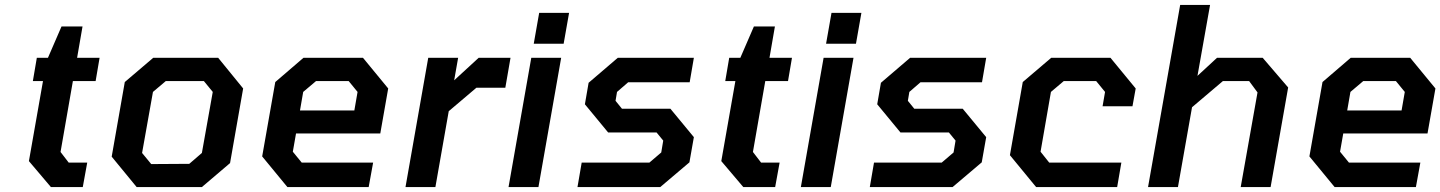

<svg xmlns="http://www.w3.org/2000/svg" viewBox="-20 -757 5829 777"><path d="M186 0 97 -105 154 -429H113L129 -523H174L229 -650H314L292 -523H383L367 -429H275L225 -142L258 -99H333L315 0Z M797 0H533L432 -123L485 -425L600 -523H863L964 -399L911 -97ZM592 -93 746 -94 797 -138 841 -385 805 -429H651L599 -385L555 -138Z M1143 0 1041 -124 1094 -425 1208 -523H1449L1551 -399L1519 -217H1178L1165 -143L1201 -99H1490L1472 0ZM1194 -310H1414L1427 -385L1391 -429H1259L1207 -385Z M1621 0 1713 -523H1834L1818 -432L1917 -523H2046L2025 -402H1908L1796 -307L1742 0Z M2140 -580 2162 -705H2283L2261 -580ZM2038 0 2130 -523H2251L2159 0Z M2317 0 2334 -99H2608L2656 -140L2664 -188L2637 -221H2441L2347 -335L2362 -422L2480 -523H2788L2771 -424H2522L2477 -385L2471 -349L2497 -317H2693L2788 -202L2770 -100L2652 0Z M2988 0 2899 -105 2956 -429H2915L2931 -523H2976L3031 -650H3116L3094 -523H3185L3169 -429H3077L3027 -142L3060 -99H3135L3117 0Z M3323 -580 3345 -705H3466L3444 -580ZM3221 0 3313 -523H3434L3342 0Z M3500 0 3517 -99H3791L3839 -140L3847 -188L3820 -221H3624L3530 -335L3545 -422L3663 -523H3971L3954 -424H3705L3660 -385L3654 -349L3680 -317H3876L3971 -202L3953 -100L3835 0Z M4173 0 4067 -129 4119 -425 4234 -523H4474L4576 -399L4563 -327H4442L4452 -385L4416 -429H4285L4233 -385L4191 -143L4226 -99H4518L4501 0Z M4626 0 4756 -737H4877L4826 -450L4905 -523H5090L5193 -403L5122 0H5001L5069 -383L5035 -429H4929L4804 -323L4747 0Z M5381 0 5279 -124 5332 -425 5446 -523H5687L5789 -399L5757 -217H5416L5403 -143L5439 -99H5728L5710 0ZM5432 -310H5652L5665 -385L5629 -429H5497L5445 -385Z"/></svg>

Font: Tomorrow Medium
Style: Italic
Weight: 500
Italic angle: -10°
Designer: Tony de Marco, Monica Rizzolli
Foundry: Just in Type
Version: Version 2.002